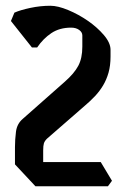

<svg xmlns="http://www.w3.org/2000/svg" viewBox="-20 -674 436 667"><path d="M355 -27H103L32 -103V-163Q32 -189 35.5 -216.5Q39 -244 59 -261L205 -390Q238 -419 252 -445.5Q266 -472 266 -512V-551Q266 -562 255 -570Q244 -578 227 -578Q187 -578 158.5 -559Q130 -540 109 -509H91L18 -601L30 -630Q50 -639 85 -646.5Q120 -654 155 -654Q181 -654 217 -639Q253 -624 285.5 -601.5Q318 -579 341 -552Q364 -525 364 -501V-478Q364 -446 357 -421.5Q350 -397 338 -377Q326 -357 310 -340Q294 -323 275 -307L143 -192Q135 -184 132.5 -176Q130 -168 130 -151V-111H330L369 -46Z"/></svg>

Font: Jaini
Style: Regular
Weight: 400
Designer: Girish Dalvi, Maithili Shingre
Foundry: Ek Type
Version: Version 1.001;PS 1.000;hotconv 16.6.51;makeotf.lib2.5.65220